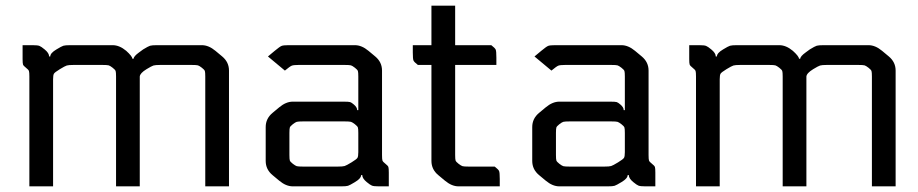

<svg xmlns="http://www.w3.org/2000/svg" viewBox="-20 -660 3252 680"><path d="M449 -452H453Q454 -461 472 -474L487 -485Q505 -496 511.5 -498Q518 -500 536 -500H695Q719 -500 743 -480L767 -460Q791 -440 791 -410V0H707V-389Q707 -404 705.5 -408.5Q704 -413 695 -420Q686 -427 681 -428.5Q676 -430 658 -430H548Q530 -430 523.5 -428Q517 -426 499 -415Q476 -401 475 -389V0H391V-389Q391 -404 389.5 -408.5Q388 -413 379 -420Q370 -427 365 -428.5Q360 -430 342 -430H241Q223 -430 216.5 -428Q210 -426 192 -415Q174 -404 171 -399Q168 -394 168 -379V0H84V-389Q84 -404 82.5 -408.5Q81 -413 72 -420Q63 -427 61.5 -431.5Q60 -436 60 -451V-500H95Q113 -500 119.5 -497.5Q126 -495 138 -485Q154 -472 154 -460H158Q158 -472 180 -485Q198 -496 204.5 -498Q211 -500 229 -500H379Q403 -500 427 -480Q448 -461 449 -452Z M1263 -40H1259Q1259 -28 1237 -15Q1219 -4 1212.5 -2Q1206 0 1188 0H1017Q993 0 969 -20L945 -40Q921 -60 921 -90V-210Q921 -240 945 -260L969 -280Q993 -300 1017 -300H1196Q1215 -300 1220 -298.5Q1225 -297 1233 -290Q1245 -280 1245 -270H1249V-389Q1249 -404 1247.5 -408.5Q1246 -413 1237 -420Q1228 -427 1223 -428.5Q1218 -430 1200 -430H1038Q1020 -430 1013.5 -427.5Q1007 -425 989 -410L929 -460L953 -480Q971 -495 977.5 -497.5Q984 -500 1002 -500H1237Q1261 -500 1285 -480L1309 -460Q1333 -440 1333 -410V-111Q1333 -96 1334.5 -91.5Q1336 -87 1345 -80Q1354 -73 1355.5 -68.5Q1357 -64 1357 -49V0H1322Q1304 0 1297.5 -2.5Q1291 -5 1279 -15Q1263 -28 1263 -40ZM1005 -189V-111Q1005 -96 1006.5 -91.5Q1008 -87 1017 -80Q1026 -73 1031 -71.5Q1036 -70 1054 -70H1176Q1194 -70 1200.5 -72Q1207 -74 1225 -85Q1243 -96 1246 -101Q1249 -106 1249 -121V-189Q1249 -204 1247.5 -208.5Q1246 -213 1237 -220Q1228 -227 1223 -228.5Q1218 -230 1200 -230H1054Q1036 -230 1031 -228.5Q1026 -227 1017 -220Q1008 -213 1006.5 -208.5Q1005 -204 1005 -189Z M1592 -640V-500H1720Q1733 -490 1735.5 -484.5Q1738 -479 1738 -456V-430H1592V-111Q1592 -96 1593.5 -91.5Q1595 -87 1604 -80Q1613 -73 1618 -71.5Q1623 -70 1641 -70H1732Q1745 -60 1747.5 -54.5Q1750 -49 1750 -26V0H1604Q1580 0 1556 -20L1532 -40Q1508 -60 1508 -90V-430H1460Q1447 -440 1444.5 -445.5Q1442 -451 1442 -474V-500H1508V-640Z M2207 -40H2203Q2203 -28 2181 -15Q2163 -4 2156.5 -2Q2150 0 2132 0H1961Q1937 0 1913 -20L1889 -40Q1865 -60 1865 -90V-210Q1865 -240 1889 -260L1913 -280Q1937 -300 1961 -300H2140Q2159 -300 2164 -298.5Q2169 -297 2177 -290Q2189 -280 2189 -270H2193V-389Q2193 -404 2191.5 -408.5Q2190 -413 2181 -420Q2172 -427 2167 -428.5Q2162 -430 2144 -430H1982Q1964 -430 1957.5 -427.5Q1951 -425 1933 -410L1873 -460L1897 -480Q1915 -495 1921.5 -497.5Q1928 -500 1946 -500H2181Q2205 -500 2229 -480L2253 -460Q2277 -440 2277 -410V-111Q2277 -96 2278.5 -91.5Q2280 -87 2289 -80Q2298 -73 2299.5 -68.5Q2301 -64 2301 -49V0H2266Q2248 0 2241.5 -2.5Q2235 -5 2223 -15Q2207 -28 2207 -40ZM1949 -189V-111Q1949 -96 1950.5 -91.5Q1952 -87 1961 -80Q1970 -73 1975 -71.5Q1980 -70 1998 -70H2120Q2138 -70 2144.5 -72Q2151 -74 2169 -85Q2187 -96 2190 -101Q2193 -106 2193 -121V-189Q2193 -204 2191.5 -208.5Q2190 -213 2181 -220Q2172 -227 2167 -228.5Q2162 -230 2144 -230H1998Q1980 -230 1975 -228.5Q1970 -227 1961 -220Q1952 -213 1950.5 -208.5Q1949 -204 1949 -189Z M2810 -452H2814Q2815 -461 2833 -474L2848 -485Q2866 -496 2872.5 -498Q2879 -500 2897 -500H3056Q3080 -500 3104 -480L3128 -460Q3152 -440 3152 -410V0H3068V-389Q3068 -404 3066.5 -408.5Q3065 -413 3056 -420Q3047 -427 3042 -428.5Q3037 -430 3019 -430H2909Q2891 -430 2884.5 -428Q2878 -426 2860 -415Q2837 -401 2836 -389V0H2752V-389Q2752 -404 2750.5 -408.5Q2749 -413 2740 -420Q2731 -427 2726 -428.5Q2721 -430 2703 -430H2602Q2584 -430 2577.5 -428Q2571 -426 2553 -415Q2535 -404 2532 -399Q2529 -394 2529 -379V0H2445V-389Q2445 -404 2443.5 -408.5Q2442 -413 2433 -420Q2424 -427 2422.5 -431.5Q2421 -436 2421 -451V-500H2456Q2474 -500 2480.5 -497.5Q2487 -495 2499 -485Q2515 -472 2515 -460H2519Q2519 -472 2541 -485Q2559 -496 2565.5 -498Q2572 -500 2590 -500H2740Q2764 -500 2788 -480Q2809 -461 2810 -452Z"/></svg>

Font: Electrolize
Style: Regular
Weight: 400
Designer: Valery Zaveryaev
Foundry: Cyreal (www.cyreal.org)
Version: Version 1.002